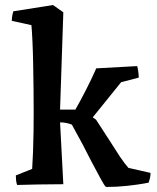

<svg xmlns="http://www.w3.org/2000/svg" viewBox="-20 -732 625 764"><path d="M402 12Q396 8 381.5 -19Q367 -46 344 -89Q328 -121 308.5 -158Q289 -195 266 -236Q244 -245 219 -245L232 1Q185 1 133 2Q81 3 48 4Q45 -5 44 -14.5Q43 -24 43 -34L108 -60Q110 -91 111.5 -130Q113 -169 113.5 -209.5Q114 -250 114 -285Q114 -323 113.5 -374.5Q113 -426 112 -477.5Q111 -529 109 -570.5Q107 -612 105 -632L27 -649Q27 -667 33 -687L191 -712L232 -683L219 -296H280Q299 -329 322.5 -375Q346 -421 363 -460L526 -469Q532 -445 532 -423L462 -405L349 -265L362 -256Q374 -238 389 -214.5Q404 -191 421 -165Q439 -136 457 -109Q475 -82 491 -64L579 -44Q579 -25 571 -5Q529 3 486.5 7.5Q444 12 402 12Z"/></svg>

Font: Labrada SemiBold
Style: Regular
Weight: 600
Designer: Mercedes Jáuregui
Foundry: Omnibus-Type Team
Version: Version 1.000; ttfautohint (v1.8.4.7-5d5b)